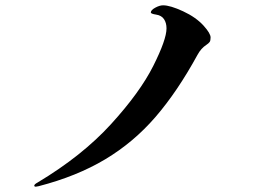

<svg xmlns="http://www.w3.org/2000/svg" viewBox="-20 -737 1040 723"><path d="M115 -34Q109 -34 109 -38Q109 -43 122 -50Q289 -150 398 -269.5Q507 -389 557 -488.5Q607 -588 607 -630Q607 -651 597.5 -665Q588 -679 568 -682Q548 -685 548 -690Q548 -699 564.5 -708Q581 -717 594 -717Q621 -717 669.5 -694.5Q718 -672 747 -640Q773 -611 773 -596Q773 -584 769.5 -579Q766 -574 757 -568Q737 -555 724 -531Q648 -392 565.5 -296.5Q483 -201 376 -137Q269 -73 126 -36Q118 -34 115 -34Z"/></svg>

Font: Shippori Mincho B1 ExtraBold
Style: Regular
Weight: 800
Designer: FONTDASU
Foundry: FONTDASU / Google Inc. / but / Adobe
Version: Version 3.110; ttfautohint (v1.8.3)